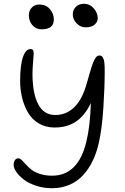

<svg xmlns="http://www.w3.org/2000/svg" viewBox="-20 -953 659 1010"><path d="M430.2 -809.1Q403.3 -809.1 383.1 -830.1Q362.8 -851.1 362.8 -877.9Q362.8 -901.4 379.4 -917.2Q396 -933.1 420.9 -933.1Q452.6 -933.1 473.4 -908.9Q494.1 -884.8 494.1 -856.9Q494.1 -838.4 478 -823.7Q461.9 -809.1 430.2 -809.1ZM199.2 -798.8Q169.4 -798.8 150.6 -820.3Q131.8 -841.8 131.8 -873Q131.8 -896.5 147 -912.8Q162.1 -929.2 186 -929.2Q222.2 -929.2 242.7 -905Q263.2 -880.9 263.2 -850.1Q263.2 -798.8 199.2 -798.8ZM252.9 37.1Q209.5 37.1 170.2 24.2Q130.9 11.2 106 -7.8Q81.1 -26.9 66.4 -47.6Q51.8 -68.4 51.8 -85Q51.8 -101.6 58.6 -110.8Q65.4 -120.1 76.2 -120.1Q85 -120.1 94.7 -110.6Q104.5 -101.1 116.5 -87.6Q128.4 -74.2 144.8 -61Q161.1 -47.9 189.5 -38.3Q217.8 -28.8 253.9 -28.8Q391.1 -28.8 434.1 -207Q454.1 -287.1 458 -411.1Q425.8 -343.8 378.9 -313Q332 -282.2 267.1 -282.2Q220.2 -282.2 184.1 -303.7Q147.9 -325.2 127.2 -361.1Q106.4 -397 96.2 -439Q85.9 -481 85.9 -526.9Q85.9 -608.4 100.3 -651.6Q114.7 -694.8 140.1 -694.8Q150.9 -694.8 154.1 -688.7Q157.2 -682.6 157.2 -670.9Q157.2 -662.6 154.1 -627Q150.9 -591.3 150.9 -564.9Q150.9 -463.4 180.4 -405.8Q210 -348.1 271 -348.1Q326.2 -348.1 367.2 -385.7Q408.2 -423.3 431.2 -497.1Q436.5 -514.2 444.8 -543.5Q453.1 -572.8 458.3 -589.8Q463.4 -606.9 470.7 -625.5Q478 -644 485.8 -652.6Q493.7 -661.1 502.9 -661.1Q515.1 -661.1 521.2 -650.4Q527.3 -639.6 529.1 -623Q530.8 -606.4 530.8 -576.2Q530.8 -495.1 523.7 -386Q516.6 -276.9 500 -202.1Q488.3 -149.9 468 -107.7Q447.8 -65.4 417.7 -32.2Q387.7 1 345.7 19Q303.7 37.1 252.9 37.1Z"/></svg>

Font: Shantell Sans Irregular
Style: Regular
Weight: 300
Designer: Stephen Nixon, Anya Danilova, Shantell Martin
Foundry: Arrow Type
Version: Version 1.006;[9816181b4]